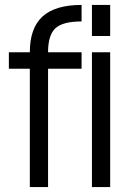

<svg xmlns="http://www.w3.org/2000/svg" viewBox="-20 -759 530 779"><path d="M101 0H175V-480H311V-547H175Q175 -617 205 -644.5Q235 -672 311 -672V-739Q204 -739 152.5 -692Q101 -645 101 -547H16V-480H101ZM353 0H427V-547H353ZM353 -613H427V-739H353Z"/></svg>

Font: Involve
Style: Regular
Weight: 400
Designer: Stefan Peev
Foundry: Context Ltd.
Version: Version 1.001